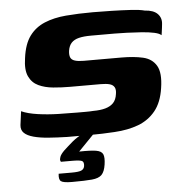

<svg xmlns="http://www.w3.org/2000/svg" viewBox="-49 -512 718 738"><g transform="rotate(-5 310.5 -142.5)"><path d="M28 -109Q52 -98 90.5 -92.5Q129 -87 170.5 -86Q212 -85 244 -85Q256 -85 274.5 -85Q293 -85 305 -86Q332 -86 351.5 -91.5Q371 -97 382.5 -109Q394 -121 397 -143Q400 -160 394.5 -169.5Q389 -179 376 -182.5Q363 -186 342 -186Q331 -186 316.5 -186Q302 -186 280 -186Q258 -186 224 -186Q191 -186 159 -189Q127 -192 102.5 -203.5Q78 -215 66 -240.5Q54 -266 61 -311Q68 -365 90.5 -395.5Q113 -426 149 -441Q185 -456 232 -460Q279 -464 336 -464Q370 -464 409 -463Q448 -462 482.5 -460Q517 -458 535 -453Q569 -451 584.5 -435Q600 -419 597 -395Q597 -391 595.5 -381.5Q594 -372 593 -363Q592 -354 591 -353Q585 -360 564.5 -364.5Q544 -369 515.5 -371Q487 -373 459.5 -374Q432 -375 412 -375H321Q293 -375 274.5 -370.5Q256 -366 245.5 -355Q235 -344 232 -324Q230 -308 234 -298.5Q238 -289 251 -285Q264 -281 285 -281Q346 -281 382.5 -281Q419 -281 430 -281Q478 -281 513 -273Q548 -265 564.5 -237Q581 -209 572 -151Q564 -96 537.5 -63.5Q511 -31 471 -16Q431 -1 379 2Q330 5 287.5 5Q245 5 196 5Q157 4 124 1.5Q91 -1 67 -7.5Q43 -14 31 -25.5Q19 -37 21 -56ZM200 179Q166 179 157 172Q148 165 151 143Q154 143 166 143Q178 143 202 143Q228 143 238.5 138.5Q249 134 251 122Q253 106 244.5 102Q236 98 207 98H164Q163 98 161.5 93Q160 88 163.5 78.5Q167 69 180 56Q188 49 197 40.5Q206 32 216.5 23.5Q227 15 237.5 8.5Q248 2 256 -1H301L237 65Q281 64 302 67.5Q323 71 328.5 83.5Q334 96 330 123Q326 150 314.5 162Q303 174 276.5 176.5Q250 179 200 179Z"/></g></svg>

Font: Genos
Style: Bold Italic
Weight: 700
Italic angle: -8°
Version: Version 1.010